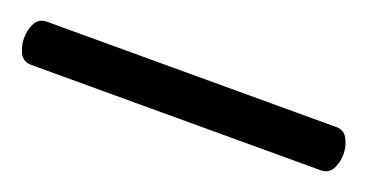

<svg xmlns="http://www.w3.org/2000/svg" viewBox="-42 -21 584 305"><g transform="rotate(20 250.0 131.5)"><path d="M5 168Q-9 168 -15 155Q-20 144 -20 131.5Q-20 119 -15 108Q-9 95 5 95H495Q509 95 515 109Q520 120 520 132Q520 144 515 155Q509 168 495 168Z"/></g></svg>

Font: Moon Stars Kai HW
Style: Bold
Weight: 700
Designer: GuiWonder
Version: Version 1.101